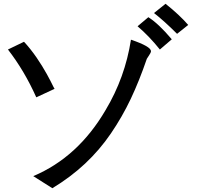

<svg xmlns="http://www.w3.org/2000/svg" viewBox="-20 -866 1040 1016"><path d="M976 -734 917 -687Q849 -755 795 -797L856 -846Q929 -788 976 -734ZM889 -658 826 -604Q769 -675 708 -727L765 -775Q819 -741 889 -658ZM779 -595Q779 -590 774.5 -582.5Q770 -575 764.5 -566.5Q759 -558 757 -555Q717 -438 672 -343Q627 -248 567 -160Q507 -72 430 0Q353 72 257 130L156 66Q393 -34 539 -284Q642 -456 673 -656Q779 -620 779 -595ZM269 -396 172 -351Q109 -492 22 -604L107 -645Q123 -628 140.5 -606Q158 -584 173.5 -561.5Q189 -539 202.5 -517Q216 -495 228 -473.5Q240 -452 247.5 -437Q255 -422 261.5 -409Q268 -396 269 -396Z"/></svg>

Font: cwTeXHei
Style: Medium
Weight: 500
Version: Version 1.17